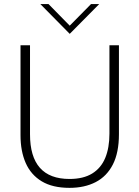

<svg xmlns="http://www.w3.org/2000/svg" viewBox="-20 -921 690 950"><path d="M324 8.5Q240 8.5 186.5 -23.8Q133 -56 107.2 -114.5Q81.5 -173 81.5 -252V-697H128.5V-256.5Q128.5 -35.5 324 -35.5Q392.5 -35.5 436.2 -62.5Q480 -89.5 500.8 -139.8Q521.5 -190 521.5 -260V-697H568.5V-257Q568.5 -166 538.5 -107.2Q508.5 -48.5 453.5 -20Q398.5 8.5 324 8.5ZM325 -753.5 179.5 -901H220L325 -794L430.5 -901H471Z"/></svg>

Font: Acari Sans Neue Light
Style: Regular
Weight: 300
Designer: Alfredo Marco Pradil (font), Cristiano Sobral (main changes)
Foundry: Hanken Design Co. (font), Cristiano Sobral (main changes)
Version: Version 2.459;March 19, 2022;FontCreator 14.0.0.2808 64-bit;